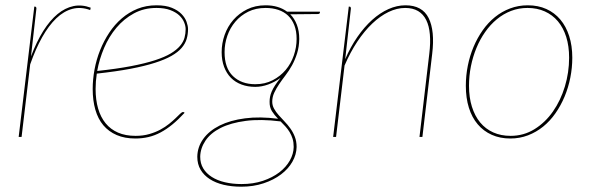

<svg xmlns="http://www.w3.org/2000/svg" viewBox="-20 -517 2240 725"><path d="M50.5 0 109.5 -492H111.5Q115.5 -492 116.5 -489.8Q117.5 -487.5 117.5 -485L97 -304Q118 -359.5 143.2 -399.8Q168.5 -440 197.2 -463.8Q226 -487.5 257.5 -494Q289 -500.5 322.5 -488L320.5 -479Q285.5 -492 253.2 -483.5Q221 -475 192.5 -447.8Q164 -420.5 139.2 -376.5Q114.5 -332.5 94 -274L61.5 0Z M690 -407Q690 -387.5 684.8 -369.8Q679.5 -352 665.8 -336Q652 -320 627.5 -306Q603 -292 564.8 -279.8Q526.5 -267.5 472.5 -257.2Q418.5 -247 345.5 -239Q341 -209.5 341 -181Q341 -140 350.5 -107.2Q360 -74.5 378.8 -51.5Q397.5 -28.5 425.8 -16.2Q454 -4 492 -4Q520.5 -4 543.8 -10.8Q567 -17.5 585.5 -27.5Q604 -37.5 618.2 -49Q632.5 -60.5 642.8 -70.5Q653 -80.5 660 -87.2Q667 -94 671 -94Q674 -94 676 -92L677 -91Q653.5 -65.5 631.2 -47.2Q609 -29 586.5 -17Q564 -5 540.5 0.5Q517 6 491 6Q451 6 420.8 -7Q390.5 -20 370.2 -44Q350 -68 340 -102.8Q330 -137.5 330 -181Q330 -217 337 -254.8Q344 -292.5 358 -327.5Q372 -362.5 392.5 -393.5Q413 -424.5 439.8 -447.5Q466.5 -470.5 499.2 -483.8Q532 -497 571 -497Q606 -497 629 -487.5Q652 -478 665.5 -464Q679 -450 684.5 -434.5Q690 -419 690 -407ZM571 -487Q523.5 -487 485.8 -466.5Q448 -446 419.8 -412.5Q391.5 -379 373.2 -336.2Q355 -293.5 347 -249Q421 -257 474.5 -267.2Q528 -277.5 565 -289.5Q602 -301.5 624.8 -315.2Q647.5 -329 660 -344Q672.5 -359 676.8 -374.8Q681 -390.5 681 -407Q681 -419 675.2 -433Q669.5 -447 656.8 -459Q644 -471 622.8 -479Q601.5 -487 571 -487Z M1110 -370Q1109.5 -340 1101.8 -315.5Q1094 -291 1082.8 -270.5Q1071.5 -250 1058.2 -232.8Q1045 -215.5 1034 -199.2Q1023 -183 1015.5 -166.8Q1008 -150.5 1008 -133Q1008 -119 1014.8 -106.8Q1021.5 -94.5 1031.8 -82.8Q1042 -71 1054 -58.8Q1066 -46.5 1076.2 -32.2Q1086.5 -18 1093.2 -0.8Q1100 16.5 1100 38Q1099.5 66.5 1084.2 93.5Q1069 120.5 1041.2 141.5Q1013.5 162.5 975.2 175.2Q937 188 891 188Q855 188 824.5 180.8Q794 173.5 772 159.2Q750 145 737.5 124Q725 103 725 75Q725.5 38 747.5 7.5Q769.5 -23 809.5 -43Q849.5 -63 905.5 -70.2Q961.5 -77.5 1030 -68.5Q1016.5 -82 1007 -97Q997.5 -112 998 -133Q998 -142.5 999.8 -151.8Q1001.5 -161 1006 -171.5Q1010.5 -182 1018.5 -194.5Q1026.5 -207 1039.5 -223Q1017.5 -207 992.8 -198Q968 -189 944 -189Q915.5 -189 892 -197.8Q868.5 -206.5 852 -223.2Q835.5 -240 826.2 -264.5Q817 -289 817 -320Q817 -353.5 828.2 -385.2Q839.5 -417 861 -441.8Q882.5 -466.5 913.2 -481.8Q944 -497 983 -497Q1031.5 -497 1064 -473H1188V-469Q1188 -467.5 1186.2 -465.8Q1184.5 -464 1179 -464L1076 -463Q1092 -447 1101 -423.5Q1110 -400 1110 -370ZM1089 38Q1089 20.5 1084.8 6.8Q1080.5 -7 1073.5 -18.5Q1066.5 -30 1057.5 -39.8Q1048.5 -49.5 1039.5 -58.5Q964.5 -68 907.8 -60.5Q851 -53 813 -33.8Q775 -14.5 755.8 14.2Q736.5 43 736 75Q736 100 747.5 119Q759 138 779.8 151.2Q800.5 164.5 829.2 171.2Q858 178 892 178Q936.5 178 972.8 165.8Q1009 153.5 1034.8 133.8Q1060.5 114 1074.5 89Q1088.5 64 1089 38ZM944 -199Q980.5 -199 1009.5 -214Q1038.5 -229 1058.8 -253Q1079 -277 1089.5 -307.8Q1100 -338.5 1100 -370Q1100 -399.5 1091.5 -421.5Q1083 -443.5 1067.8 -458Q1052.5 -472.5 1030.8 -479.8Q1009 -487 983 -487Q946 -487 917.2 -472.8Q888.5 -458.5 868.8 -435.2Q849 -412 838.5 -382Q828 -352 828 -320Q828 -260 859.8 -229.5Q891.5 -199 944 -199Z M1238 0 1297 -492H1299Q1303 -492 1304 -489.8Q1305 -487.5 1305 -485L1283.5 -293.5Q1303.5 -340 1329.5 -377.5Q1355.5 -415 1385.2 -441.8Q1415 -468.5 1447 -482.8Q1479 -497 1511 -497Q1574.5 -497 1598.5 -449Q1622.5 -401 1612 -314L1575 0H1564L1601 -314Q1606 -355 1603.2 -387Q1600.5 -419 1589.5 -441.2Q1578.5 -463.5 1558.8 -475.2Q1539 -487 1510 -487Q1479 -487 1447.2 -471.8Q1415.5 -456.5 1385.8 -428.2Q1356 -400 1329.2 -359.8Q1302.5 -319.5 1281 -269.5L1249 0Z M1908 -4Q1957.5 -4 1998.2 -29.2Q2039 -54.5 2068 -96Q2097 -137.5 2113 -190.5Q2129 -243.5 2129 -299Q2129 -343 2118 -377.8Q2107 -412.5 2086.5 -436.8Q2066 -461 2037 -474Q2008 -487 1972 -487Q1939 -487 1909.8 -475.8Q1880.5 -464.5 1856 -444.2Q1831.5 -424 1812 -396.2Q1792.5 -368.5 1779 -335.8Q1765.5 -303 1758.2 -266.8Q1751 -230.5 1751 -193Q1751 -149 1762 -114Q1773 -79 1793.2 -54.5Q1813.5 -30 1842.5 -17Q1871.5 -4 1908 -4ZM1907 6Q1868 6 1836.8 -8Q1805.5 -22 1783.8 -47.8Q1762 -73.5 1750.5 -110.2Q1739 -147 1739 -193Q1739 -231.5 1746.5 -269Q1754 -306.5 1768.2 -340.2Q1782.5 -374 1802.8 -402.8Q1823 -431.5 1849 -452.5Q1875 -473.5 1906.2 -485.2Q1937.5 -497 1973 -497Q2012 -497 2043 -483Q2074 -469 2095.8 -443.2Q2117.5 -417.5 2129.2 -381Q2141 -344.5 2141 -299Q2141 -261 2133.5 -223.5Q2126 -186 2111.8 -152Q2097.5 -118 2077.2 -89Q2057 -60 2031 -39Q2005 -18 1973.8 -6Q1942.5 6 1907 6Z"/></svg>

Font: Lato Hairline
Style: Italic
Weight: 100
Italic angle: -7°
Designer: Lukasz Dziedzic
Foundry: tyPoland Lukasz Dziedzic
Version: Version 2.007; 2014-02-27